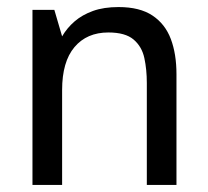

<svg xmlns="http://www.w3.org/2000/svg" viewBox="-20 -524 590 544"><path d="M72 0V-496H134L156 -421Q170 -445 191.5 -463.5Q213 -482 243.5 -493Q274 -504 316 -504Q376 -504 412 -480Q448 -456 464 -413.5Q480 -371 480 -314V0H396V-289Q396 -327 389 -359.5Q382 -392 358.5 -412Q335 -432 287 -432Q226 -432 191 -390.5Q156 -349 156 -269V0Z"/></svg>

Font: Atkinson Hyperlegible Next
Style: Regular
Weight: 400
Designer: Elliott Scott, Megan Eiswerth, Linus Boman, Theodore Petrosky, Letters from Sweden
Foundry: Applied Design Works, Letters from Sweden
Version: Version 2.001